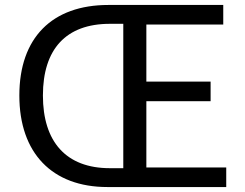

<svg xmlns="http://www.w3.org/2000/svg" viewBox="-20 -754 987 774"><path d="M413 0H892V-79H570V-346H829V-425H570V-655H880V-734H417C190 -734 58 -602 58 -369C58 -137 190 0 413 0ZM423 -76C246 -76 153 -183 153 -369C153 -556 246 -658 423 -658H477V-76Z"/></svg>

Font: Noto Sans JP
Style: Regular
Weight: 400
Designer: Ryoko NISHIZUKA  (kana, bopomofo & ideographs); Paul D. Hunt (Latin, Greek & Cyrillic); Sandoll Communications , Soo-you
Foundry: Adobe
Version: Version 2.002;hotconv 1.0.116;makeotfexe 2.5.65601